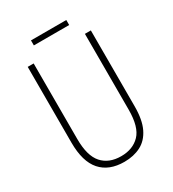

<svg xmlns="http://www.w3.org/2000/svg" viewBox="-200 -943 961 1064"><g transform="rotate(-30 280.0 -411.0)"><path d="M482 -228Q482 -142 456.5 -89.5Q431 -37 385.5 -13.5Q340 10 280 10Q182 10 130 -49Q78 -108 78 -229V-714H116V-231Q116 -123 159 -74.5Q202 -26 280 -26Q355 -26 399.5 -72Q444 -118 444 -229V-714H482ZM393 -832V-800H167V-832Z"/></g></svg>

Font: Noto Sans Lao UI Cond ExtLt
Style: Regular
Weight: 200
Width: 3
Designer: Monotype Design Team
Foundry: Monotype Imaging Inc.
Version: Version 2.000; ttfautohint (v1.8.4.7-5d5b)